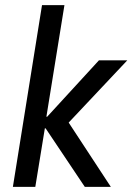

<svg xmlns="http://www.w3.org/2000/svg" viewBox="-20 -725 514 745"><path d="M30 0 143 -705H230L160 -272H163L364 -491H474L233 -235L229 -276L410 0H309L157 -227H154L117 0Z"/></svg>

Font: Nunito Sans 10pt Condensed Medium
Style: Italic
Weight: 500
Width: 3
Italic angle: -9°
Designer: Vernon Adams
Foundry: Vernon Adams
Version: Version 3.101;gftools[0.9.27]